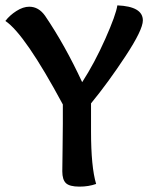

<svg xmlns="http://www.w3.org/2000/svg" viewBox="-29 -692 556 715"><path d="M503 -616Q503 -581 438.5 -483Q374 -385 310 -307V-203Q310 -70 329 -7Q301 3 267 3Q230 3 216.5 -10Q203 -23 203 -54Q203 -70 204 -133Q205 -196 205 -231V-303Q64 -565 -9 -614Q7 -635 32 -651Q57 -667 80 -667Q115 -667 139 -633Q213 -524 277 -386Q323 -457 363 -547Q403 -637 408 -672Q503 -668 503 -616Z"/></svg>

Font: Overlock
Style: Bold
Weight: 700
Designer: Dario Muhafara
Foundry: Dario Manuel Muhafara
Version: Version 1.002